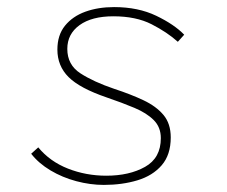

<svg xmlns="http://www.w3.org/2000/svg" viewBox="-20 -510 640 542"><path d="M273 12Q235 12 195.5 1.5Q156 -9 122.5 -29Q89 -49 68 -76L88 -94Q121 -54 172 -34Q223 -14 280 -14Q345 -14 389.5 -39Q434 -64 434 -120Q434 -151 414 -171Q394 -191 359.5 -205.5Q325 -220 281 -235Q205 -261 173.5 -292.5Q142 -324 142 -370Q142 -411 163.5 -437.5Q185 -464 221 -477Q257 -490 302 -490Q370 -490 421 -465.5Q472 -441 500 -412L482 -392Q452 -419 408 -441.5Q364 -464 300 -464Q239 -464 204.5 -439Q170 -414 170 -372Q170 -327 207 -303Q244 -279 303 -259Q349 -244 385 -227Q421 -210 441.5 -185.5Q462 -161 462 -122Q462 -73 436.5 -43.5Q411 -14 368 -1Q325 12 273 12Z"/></svg>

Font: SourceCodeVF
Style: Italic
Weight: 200
Italic angle: -11°
Monospace: yes
Designer: Paul D. Hunt, Teo Tuominen
Foundry: Adobe
Version: Version 1.026;hotconv 1.1.0;makeotfexe 2.6.0